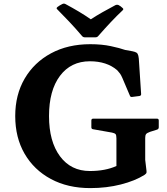

<svg xmlns="http://www.w3.org/2000/svg" viewBox="-20 -1000 897 1034"><path d="M640 -957Q648 -951 640 -944Q610 -916 577 -881Q544 -846 510 -807Q504 -799 494 -799H437Q427 -799 421 -807Q387 -847 353 -883Q319 -919 289 -949Q281 -955 289 -962Q295 -967 302 -971Q309 -975 315 -978Q324 -983 333 -978Q372 -957 405.5 -937Q439 -917 469 -896Q498 -915 531.5 -934Q565 -953 601 -972Q609 -976 618 -973Q630 -967 640 -957ZM464 -670Q362 -670 303 -591.5Q244 -513 244 -375Q244 -238 303 -158.5Q362 -79 464 -79Q547 -79 607 -106V-255Q607 -273 602 -278Q597 -283 583 -286L481 -304Q472 -305 472 -315V-351Q472 -361 482 -361H825Q835 -361 835 -351V-315Q835 -305 826 -302L788 -290Q771 -284 766.5 -277.5Q762 -271 762 -257V-139L769 -80Q770 -71 768 -67.5Q766 -64 758 -58Q707 -26 630.5 -6.5Q554 13 466 13Q345 13 254 -36Q163 -85 112.5 -172Q62 -259 62 -375Q62 -490 113 -577Q164 -664 255 -713Q346 -762 466 -762Q528 -762 577 -751.5Q626 -741 654 -731L693 -724Q708 -721 715 -716.5Q722 -712 725 -700Q728 -688 729 -662L740 -494Q741 -485 731 -483L692 -478Q682 -476 679 -486L639 -580Q632 -596 626.5 -603.5Q621 -611 611 -622Q555 -670 464 -670Z"/></svg>

Font: Hahmlet
Style: Bold
Weight: 700
Designer: Minjoo Ham & Mark Frömberg
Foundry: hypertype
Version: Version 1.002; ttfautohint (v1.8.3)